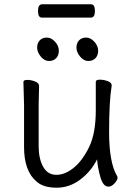

<svg xmlns="http://www.w3.org/2000/svg" viewBox="-20 -856 630 894"><path d="M485 13Q460 13 447.5 -31Q435 -75 432 -114Q405 -59 354.5 -20.5Q304 18 244 18Q184 18 152 -9Q92 -58 92 -171V-368L89 -474Q89 -484 107 -484Q125 -484 143.5 -476.5Q162 -469 162 -456L160 -368V-175Q160 -117 181 -79.5Q202 -42 242.5 -42Q283 -42 323.5 -75Q364 -108 395 -171.5Q426 -235 426 -342V-475Q426 -485 445 -485Q464 -485 482 -478Q500 -471 500 -459V-457Q488 -385 488 -241Q488 -97 526 -35Q527 -33 527 -25.5Q527 -18 513.5 -2.5Q500 13 485 13ZM241.5 -585Q229 -572 208 -572Q187 -572 170 -592.5Q153 -613 153 -634Q153 -655 165 -668Q177 -681 198 -681Q219 -681 236.5 -661.5Q254 -642 254 -620Q254 -598 241.5 -585ZM424.5 -585Q412 -572 391 -572Q370 -572 353 -592.5Q336 -613 336 -634Q336 -655 348 -668Q360 -681 381 -681Q402 -681 419.5 -661.5Q437 -642 437 -620Q437 -598 424.5 -585ZM175 -774Q157 -774 157 -805Q157 -836 176 -836H404Q422 -836 422 -805Q422 -774 403 -774Z"/></svg>

Font: LXGW WenKai TC
Style: Regular
Weight: 400
Designer: LXGW / Fontworks Inc.
Foundry: LXGW / Fontworks Inc.
Version: Version 1.330